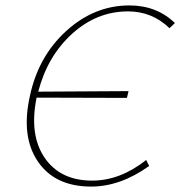

<svg xmlns="http://www.w3.org/2000/svg" viewBox="-20 -683 665 708"><path d="M452 -641Q337 -641 246 -558.5Q155 -476 121 -345L454 -347L448 -322L115 -323Q87 -186 144.5 -101.5Q202 -17 320 -17Q423 -17 519 -93L530 -71Q424 5 316 5Q183 5 120 -87Q57 -179 90 -328Q121 -475 224.5 -569Q328 -663 457 -663Q558 -663 625 -598L605 -579Q541 -641 452 -641Z"/></svg>

Font: EauTestText Extralight
Style: Italic
Weight: 250
Italic angle: -12°
Designer: Christian Thalmann (Catharsis Fonts)
Version: Version 0.001;PS 000.001;hotconv 1.0.88;makeotf.lib2.5.64775